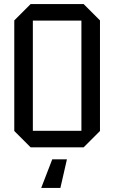

<svg xmlns="http://www.w3.org/2000/svg" viewBox="-20 -721 560 941"><path d="M50 -79V-621L130 -701H390L470 -621V-79L390 1H130ZM141 -620V-80H379V-620ZM308 60 276 200H182L236 60Z"/></svg>

Font: Tektur SemiCondensed
Style: Regular
Weight: 400
Width: 4
Designer: Adam Jagosz
Foundry: Adam Jagosz
Version: Version 1.005;gftools[0.9.30]